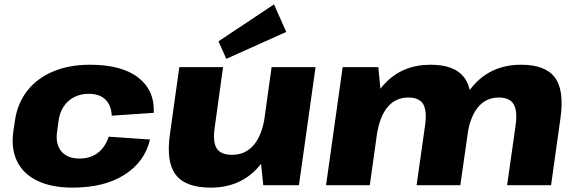

<svg xmlns="http://www.w3.org/2000/svg" viewBox="-20 -847 2633 878"><path d="M312 11Q216 11 151.5 -20Q87 -51 58.5 -108.5Q30 -166 41 -247L48 -293Q59 -373 104 -431Q149 -489 222.5 -520Q296 -551 391 -551Q537 -551 612.5 -492Q688 -433 683 -331L491 -318Q489 -365 462.5 -391.5Q436 -418 385 -418Q349 -418 319.5 -403Q290 -388 271.5 -360.5Q253 -333 248 -296L241 -244Q233 -188 260.5 -155Q288 -122 343 -122Q394 -122 428 -148.5Q462 -175 477 -222L666 -209Q642 -107 549.5 -48Q457 11 312 11Z M962 -265Q952 -198 971 -168.5Q990 -139 1041 -139Q1102 -139 1140 -183.5Q1178 -228 1191 -313L1270 -400L1260 -328Q1237 -164 1155.5 -76.5Q1074 11 944 11Q829 11 784 -47.5Q739 -106 757 -233L800 -540H1000ZM1347 0H1184L1168 -152L1222 -540H1423ZM1289 -701 1015 -578 979 -658 1233 -827Z M2338 -275Q2347 -341 2328.5 -371Q2310 -401 2261 -401Q2203 -401 2166.5 -357.5Q2130 -314 2117 -229L2037 -140L2047 -212Q2069 -375 2151 -463Q2233 -551 2363 -551Q2474 -551 2517.5 -492.5Q2561 -434 2543 -307L2500 0H2299ZM1547 -540H1710L1725 -385L1671 0H1471ZM1924 -275Q1933 -341 1915 -371Q1897 -401 1847 -401Q1789 -401 1752.5 -357.5Q1716 -314 1703 -229L1623 -140L1634 -212Q1658 -377 1739 -464Q1820 -551 1949 -551Q2059 -551 2103 -492.5Q2147 -434 2129 -307L2085 0H1885Z"/></svg>

Font: Pathway Extreme 28pt ExtraBold
Style: Italic
Weight: 800
Italic angle: -8°
Designer: Eduardo Rodriguez Tunni
Foundry: Eduardo Rodriguez Tunni
Version: Version 1.001;gftools[0.9.26]